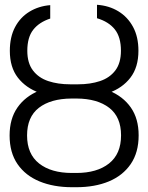

<svg xmlns="http://www.w3.org/2000/svg" viewBox="-20 -780 625 810"><path d="M281.7 -420.9H303.7Q381.3 -421.4 440.2 -397.5Q499 -373.5 532 -326.4Q564.9 -279.3 564.9 -209Q564.9 -136.7 531.5 -87.9Q498 -39.1 439 -14.6Q379.9 9.8 302.2 9.8H283.7Q206.5 9.8 147 -14.6Q87.4 -39.1 54 -87.6Q20.5 -136.2 20.5 -208.5Q20.5 -278.8 53.5 -326.2Q86.4 -373.5 145.3 -397.5Q204.1 -421.4 281.7 -420.9ZM303.7 -364.3H281.7Q193.8 -363.8 144 -325.2Q94.2 -286.6 94.2 -208.5Q94.2 -130.4 145 -90.3Q195.8 -50.3 283.2 -50.3H302.2Q389.2 -50.3 439.9 -90.3Q490.7 -130.4 490.7 -209Q490.7 -286.6 440.7 -325.2Q390.6 -363.8 303.7 -364.3ZM309.1 -424.3Q361.3 -424.3 402.1 -438Q442.9 -451.7 466.6 -482.9Q490.2 -514.2 490.2 -565.9Q490.2 -623.5 464.4 -656Q438.5 -688.5 389.2 -703.1V-759.8Q439.9 -756.3 479.2 -732.4Q518.6 -708.5 541.3 -666.5Q564 -624.5 564 -565.9Q564 -496.1 530 -452.1Q496.1 -408.2 438.2 -387.9Q380.4 -367.7 308.6 -367.7H276.4Q204.6 -367.7 147 -388.2Q89.4 -408.7 55.4 -452.4Q21.5 -496.1 21.5 -565.4Q21.5 -624 43.5 -665.5Q65.4 -707 104.2 -730.7Q143.1 -754.4 191.9 -758.3V-701.7Q144.5 -686 119.9 -654.1Q95.2 -622.1 95.2 -565.9Q95.2 -514.2 118.9 -482.9Q142.6 -451.7 183.3 -438Q224.1 -424.3 276.4 -424.3Z"/></svg>

Font: Inter 28pt Light
Style: Regular
Weight: 300
Designer: Rasmus Andersson
Foundry: rsms
Version: Version 4.001;git-66647c0bb